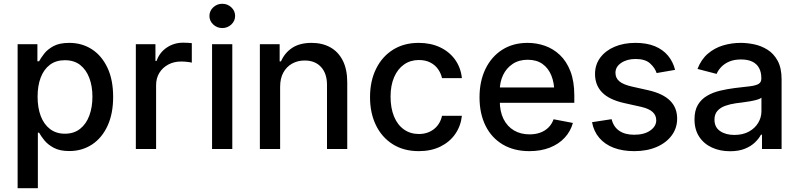

<svg xmlns="http://www.w3.org/2000/svg" viewBox="-20 -776 4163 1000"><path d="M71.8 204.1V-545.9H174.8V-457H183.6Q192.9 -474.1 210.2 -496.6Q227.5 -519 258.8 -535.9Q290 -552.7 340.8 -552.7Q406.7 -552.7 458.3 -519.5Q509.8 -486.3 539.6 -423.3Q569.3 -360.4 569.3 -271.5Q569.3 -183.6 540 -120.4Q510.7 -57.1 459 -23.2Q407.2 10.7 340.8 10.7Q291.5 10.7 260.3 -6.1Q229 -22.9 210.9 -45.4Q192.9 -67.9 183.6 -85H177.2V204.1ZM317.9 -79.6Q365.2 -79.6 397.2 -105Q429.2 -130.4 445.3 -174.1Q461.4 -217.8 461.4 -272.5Q461.4 -326.7 445.3 -369.6Q429.2 -412.6 397.7 -437.5Q366.2 -462.4 317.9 -462.4Q271.5 -462.4 240 -438.7Q208.5 -415 192.1 -372.3Q175.8 -329.6 175.8 -272.5Q175.8 -215.3 192.1 -171.9Q208.5 -128.4 240.5 -104Q272.5 -79.6 317.9 -79.6Z M687.5 0V-545.9H789.6V-458.5H795.4Q810.5 -502.4 848.4 -528.1Q886.2 -553.7 934.1 -553.7Q943.8 -553.7 957.5 -553Q971.2 -552.2 979 -551.3V-449.7Q972.7 -451.7 956.3 -453.6Q939.9 -455.6 923.3 -455.6Q885.7 -455.6 856.2 -439.7Q826.7 -423.8 809.8 -396.2Q793 -368.7 793 -332.5V0Z M1084.5 0V-545.9H1189.9V0ZM1137.7 -629.9Q1110.4 -629.9 1090.6 -648.4Q1070.8 -667 1070.8 -692.9Q1070.8 -719.2 1090.6 -737.8Q1110.4 -756.3 1137.7 -756.3Q1165 -756.3 1184.8 -737.8Q1204.6 -719.2 1204.6 -692.9Q1204.6 -667 1184.8 -648.4Q1165 -629.9 1137.7 -629.9Z M1439 -323.7V0H1333.5V-545.9H1436.5V-456.1H1443.4Q1462.4 -500.5 1501.7 -526.6Q1541 -552.7 1603 -552.7Q1658.7 -552.7 1700.4 -529.5Q1742.2 -506.3 1765.4 -460.4Q1788.6 -414.6 1788.6 -346.7V0H1683.1V-334Q1683.1 -393.1 1652.1 -427Q1621.1 -460.9 1566.9 -460.9Q1530.3 -460.9 1501.2 -444.6Q1472.2 -428.2 1455.6 -397.9Q1439 -367.7 1439 -323.7Z M2161.1 11.2Q2082.5 11.2 2025.4 -24.9Q1968.3 -61 1937.7 -124.5Q1907.2 -188 1907.2 -270Q1907.2 -353.5 1938.5 -417.2Q1969.7 -481 2026.6 -516.8Q2083.5 -552.7 2160.2 -552.7Q2222.7 -552.7 2271.2 -530Q2319.8 -507.3 2349.9 -465.8Q2379.9 -424.3 2385.7 -369.1H2282.2Q2276.4 -395 2261 -416.5Q2245.6 -438 2220.7 -450.7Q2195.8 -463.4 2161.6 -463.4Q2117.7 -463.4 2084.5 -440.2Q2051.3 -417 2032.7 -374Q2014.2 -331.1 2014.2 -272.5Q2014.2 -213.4 2032.2 -169.4Q2050.3 -125.5 2083.7 -101.8Q2117.2 -78.1 2161.6 -78.1Q2207.5 -78.1 2240 -103.5Q2272.5 -128.9 2282.2 -172.9H2385.7Q2379.9 -119.6 2351.1 -78.1Q2322.3 -36.6 2273.9 -12.7Q2225.6 11.2 2161.1 11.2Z M2737.3 11.2Q2657.2 11.2 2598.6 -23.4Q2540 -58.1 2508.8 -121.3Q2477.5 -184.6 2477.5 -269Q2477.5 -353 2508.5 -417Q2539.6 -481 2595.7 -516.8Q2651.9 -552.7 2728 -552.7Q2774.4 -552.7 2817.9 -537.6Q2861.3 -522.5 2896 -489.7Q2930.7 -457 2950.9 -404.8Q2971.2 -352.5 2971.2 -278.8V-240.7H2537.1V-320.3H2916.5L2867.2 -293.9Q2867.2 -344.2 2851.6 -382.8Q2835.9 -421.4 2805.2 -443.1Q2774.4 -464.8 2728.5 -464.8Q2682.6 -464.8 2649.9 -442.9Q2617.2 -420.9 2600.1 -384.8Q2583 -348.6 2583 -305.7V-251.5Q2583 -195.3 2602.5 -156.2Q2622.1 -117.2 2657 -96.7Q2691.9 -76.2 2738.3 -76.2Q2768.6 -76.2 2793.2 -85Q2817.9 -93.8 2835.9 -111.3Q2854 -128.9 2863.3 -154.8L2963.9 -135.7Q2951.7 -91.8 2920.9 -58.6Q2890.1 -25.4 2843.5 -7.1Q2796.9 11.2 2737.3 11.2Z M3496.1 -412.1 3399.9 -395.5Q3391.1 -422.9 3365.7 -445.8Q3340.3 -468.8 3290.5 -468.8Q3245.6 -468.8 3215.6 -448.5Q3185.5 -428.2 3185.5 -397Q3185.5 -369.6 3205.8 -352.5Q3226.1 -335.4 3271 -325.2L3357.9 -305.7Q3432.6 -288.6 3469.7 -252Q3506.8 -215.3 3506.8 -158.2Q3506.8 -108.9 3478.5 -70.6Q3450.2 -32.2 3399.9 -10.5Q3349.6 11.2 3283.7 11.2Q3222.7 11.2 3176.5 -6.3Q3130.4 -23.9 3101.3 -57.9Q3072.3 -91.8 3063.5 -139.6L3165.5 -155.3Q3175.3 -115.2 3205.3 -94.7Q3235.4 -74.2 3283.2 -74.2Q3335.4 -74.2 3366.7 -96.2Q3397.9 -118.2 3397.9 -149.4Q3397.9 -175.8 3378.9 -192.9Q3359.9 -210 3320.8 -219.2L3229 -239.7Q3151.9 -257.3 3115.5 -295.2Q3079.1 -333 3079.1 -390.6Q3079.1 -439 3106.2 -475.6Q3133.3 -512.2 3180.9 -532.5Q3228.5 -552.7 3289.6 -552.7Q3348.6 -552.7 3390.9 -535.2Q3433.1 -517.6 3459.2 -486.1Q3485.4 -454.6 3496.1 -412.1Z M3782.2 11.7Q3730 11.7 3688 -7.6Q3646 -26.9 3621.6 -64Q3597.2 -101.1 3597.2 -154.3Q3597.2 -200.7 3615 -230.2Q3632.8 -259.8 3663.1 -277.3Q3693.4 -294.9 3730.7 -303.7Q3768.1 -312.5 3806.6 -317.4Q3856 -322.8 3886.5 -326.7Q3917 -330.6 3931.2 -339.1Q3945.3 -347.7 3945.3 -366.7V-369.1Q3945.3 -400.4 3933.3 -422.1Q3921.4 -443.8 3897.9 -455.1Q3874.5 -466.3 3839.8 -466.3Q3804.2 -466.3 3778.8 -455.6Q3753.4 -444.8 3736.8 -427.5Q3720.2 -410.2 3712.4 -391.1L3612.8 -417Q3631.8 -466.3 3666.5 -496.1Q3701.2 -525.9 3745.6 -539.3Q3790 -552.7 3838.4 -552.7Q3871.1 -552.7 3907.7 -545.2Q3944.3 -537.6 3977.1 -517.3Q4009.8 -497.1 4030.3 -459.5Q4050.8 -421.9 4050.8 -362.3V0H3948.7V-74.7H3943.4Q3933.1 -54.7 3912.6 -34.7Q3892.1 -14.6 3859.9 -1.5Q3827.6 11.7 3782.2 11.7ZM3804.7 -73.2Q3849.1 -73.2 3880.6 -90.6Q3912.1 -107.9 3929 -136.2Q3945.8 -164.6 3945.8 -196.3V-267.1Q3939.9 -261.7 3923.6 -256.8Q3907.2 -252 3886.5 -248.5Q3865.7 -245.1 3846.2 -242.4Q3826.7 -239.7 3813.5 -238.3Q3782.7 -233.9 3757.3 -224.9Q3731.9 -215.8 3716.6 -198.5Q3701.2 -181.2 3701.2 -152.8Q3701.2 -113.3 3730.5 -93.3Q3759.8 -73.2 3804.7 -73.2Z"/></svg>

Font: Inter V
Style: Weight 500 Optical size 14.0
Weight: 500
Designer: Rasmus Andersson
Foundry: rsms
Version: Version 4.000;git-4fc901f